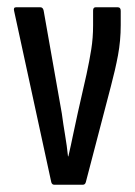

<svg xmlns="http://www.w3.org/2000/svg" viewBox="-20 -508 371 528"><path d="M129 0Q123 0 121 -7L19 -477Q16 -488 24 -488H91Q98 -488 100 -479L150 -196Q154 -166 159 -136.5Q164 -107 167 -78H168Q175 -108 181 -137.5Q187 -167 194 -198L218 -304Q226 -341 231 -372.5Q236 -404 236 -438V-479Q236 -488 243 -488H304Q312 -488 312 -478V-439Q312 -396 304.5 -356Q297 -316 285 -271L216 -7Q214 0 208 0Z"/></svg>

Font: Sofia Sans Extra Condensed Medium
Style: Regular
Weight: 500
Version: Version 4.100